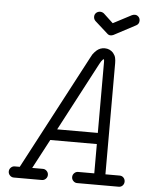

<svg xmlns="http://www.w3.org/2000/svg" viewBox="-55 -833 660 875"><g transform="rotate(5 275.0 -395.5)"><path d="M513 -786Q519 -789 527.5 -789Q536 -789 543 -782Q550 -775 550 -764Q550 -749 537 -742L437 -689Q431 -686 423 -686Q415 -686 408 -693L350 -745Q342 -753 342 -764Q342 -775 349.5 -782Q357 -789 368 -789Q377 -789 385 -783L429 -742ZM331 -2Q321 -2 313.5 -9.5Q306 -17 306 -27.5Q306 -38 313.5 -45.5Q321 -53 331 -53H405V-187H192Q159 -125 121 -53H170Q180 -53 187.5 -45.5Q195 -38 195 -27.5Q195 -17 187.5 -9.5Q180 -2 170 -2H41Q31 -2 23.5 -9.5Q16 -17 16 -27.5Q16 -38 23.5 -45.5Q31 -53 41 -53H64Q335 -566 340 -575.5Q345 -585 349 -592Q357 -603 366 -611Q382 -625 403 -625Q426 -625 442 -608Q451 -597 453.5 -586Q456 -575 456 -562V-53H521Q532 -53 539 -45.5Q546 -38 546 -27.5Q546 -17 539 -9.5Q532 -2 521 -2ZM405 -238V-562Q405 -574 403 -574.5Q401 -575 399 -573Q395 -569 391.5 -564Q388 -559 384 -551Q381 -544 219 -238Z"/></g></svg>

Font: TT2020Base
Style: Italic
Weight: 400
Italic angle: -15°
Version: Version 0.2.000